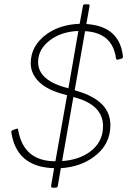

<svg xmlns="http://www.w3.org/2000/svg" viewBox="-20 -808 599 887"><path d="M238 59H223Q216 59 216 51L230 -31Q55 -36 32 -199Q33 -205 41.5 -208Q50 -211 60 -214Q64 -214 64 -207Q89 -63 236 -63L290 -368L265 -375Q185 -398 150 -441Q122 -475 122 -516Q122 -598 198 -652Q260 -695 348 -698L363 -780Q364 -788 372 -788H387Q394 -788 394 -782L379 -697Q533 -687 548 -547Q548 -539 541 -537Q525 -532 523 -532Q517 -532 516 -538Q500 -657 373 -664L325 -391L338 -387Q490 -342 490 -230Q490 -139 413 -83Q351 -37 261 -31L247 51Q246 58 238 59ZM296 -400 342 -665Q269 -662 219 -628Q156 -585 156 -521Q156 -435 296 -400ZM267 -64Q342 -69 393 -105Q456 -150 456 -225Q456 -324 322 -359L319 -360Z"/></svg>

Font: YamahaIndonesia935. App Thin
Style: Italic
Weight: 100
Italic angle: -10°
Designer: Dalton Maag Ltd
Foundry: Dalton Maag Ltd
Version: Version 1.002; January 01, 2024; Regular/Italic